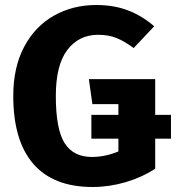

<svg xmlns="http://www.w3.org/2000/svg" viewBox="-20 -730 705 767"><path d="M663 -176H600V-56Q546 -21 481 -2Q416 17 350 17Q193 17 113 -75.5Q33 -168 33 -347Q33 -461 76.5 -543Q120 -625 195.5 -667.5Q271 -710 364 -710Q436 -710 492.5 -688Q549 -666 596 -625L514 -538Q476 -566 444.5 -578.5Q413 -591 372 -591Q295 -591 249 -530.5Q203 -470 203 -347Q203 -214 238 -158.5Q273 -103 347 -103Q400 -103 453 -125V-176H345V-271H453V-314H349L335 -414H600V-271H663Z"/></svg>

Font: FiraGOUPP
Style: Bold
Weight: 700
Designer: bBox Type
Foundry: bBox Type GmbH
Version: Version 1.001